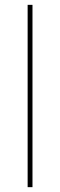

<svg xmlns="http://www.w3.org/2000/svg" viewBox="-20 -772 248 792"><path d="M114 -752V0H94V-752Z"/></svg>

Font: Josefin Sans Thin
Style: Regular
Weight: 250
Designer: Santiago Orozco
Foundry: Typemade
Version: Version 2.000